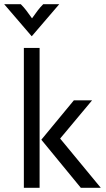

<svg xmlns="http://www.w3.org/2000/svg" viewBox="-47 -895 505 915"><path d="M338.2 0 150 -229.2 304.9 -416.7H391.7L239.6 -234.7L433.3 0ZM66.7 0V-666.7H141.7V0ZM103.5 -722.9 -27.1 -875H52.1Q66.7 -860.4 78.5 -844.8Q90.3 -829.2 105.6 -807.6Q120.8 -829.2 132.6 -844.8Q144.4 -860.4 159 -875H235.4L104.9 -722.9Z"/></svg>

Font: Afacad Flux
Style: Regular
Weight: 400
Designer: Kristian Moeller
Foundry: Dicotype
Version: Version 1.100